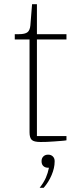

<svg xmlns="http://www.w3.org/2000/svg" viewBox="-20 -670 365 910"><path d="M172 3Q141 3 130.5 -7Q120 -17 120 -43V-483H50V-508H69Q99 -508 110.5 -517.5Q122 -527 124 -550L132 -650H155V-508H295V-483H155V-25H295V-5Q284 -3 268 -2Q252 -1 235 0.5Q218 2 201 2.5Q184 3 172 3ZM168 220Q188 194 197.5 172Q207 150 212 125H208Q194 125 185.5 117Q177 109 177 95V93Q177 80 185.5 71.5Q194 63 208 63Q222 63 230.5 71.5Q239 80 239 93V96Q239 126 224.5 160Q210 194 187 220H168Z"/></svg>

Font: IBM Plex Serif ExtLt
Style: Regular
Weight: 200
Designer: Mike Abbink, Paul van der Laan, Pieter van Rosmalen
Foundry: Bold Monday
Version: Version 3.001